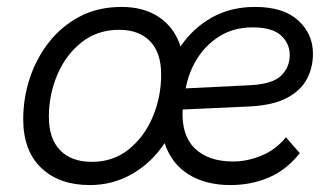

<svg xmlns="http://www.w3.org/2000/svg" viewBox="-20 -526 957 554"><path d="M331 -506Q395 -506 439 -476.5Q483 -447 501 -392Q536 -444 590.5 -475Q645 -506 716 -506Q798 -506 840.5 -467Q883 -428 883 -371Q883 -331 865.5 -298Q848 -265 809 -244Q770 -223 704 -219L507 -210Q503 -136 542 -98Q581 -60 653 -60Q693 -60 734.5 -77Q776 -94 805 -130L845 -84Q806 -35 755 -13.5Q704 8 645 8Q574 8 524.5 -22.5Q475 -53 455 -113Q418 -57 362 -24.5Q306 8 239 8Q151 8 99 -41.5Q47 -91 47 -182Q47 -243 66 -300.5Q85 -358 121.5 -404.5Q158 -451 210.5 -478.5Q263 -506 331 -506ZM709 -447Q655 -447 614.5 -422Q574 -397 549 -357Q524 -317 516 -271L699 -280Q766 -283 791 -307.5Q816 -332 816 -367Q816 -401 790.5 -424Q765 -447 709 -447ZM245 -59Q307 -59 352 -95.5Q397 -132 421 -189.5Q445 -247 445 -311Q445 -374 413 -407Q381 -440 324 -440Q261 -440 215.5 -404Q170 -368 145.5 -310.5Q121 -253 121 -189Q121 -126 153.5 -92.5Q186 -59 245 -59Z"/></svg>

Font: Livvic
Style: Italic
Weight: 400
Italic angle: -10°
Designer: Jacques Le Bailly, Baron von Fonthausen
Version: Version 1.001; ttfautohint (v1.8.2)